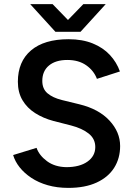

<svg xmlns="http://www.w3.org/2000/svg" viewBox="-20 -903 650 935"><path d="M313 12Q258 12 212.5 -1Q167 -14 132.5 -37Q98 -60 75.5 -88.5Q53 -117 44 -148L158 -183Q171 -146 209 -118Q247 -90 303 -89Q368 -89 406 -116Q444 -143 444 -187Q444 -227 412 -252.5Q380 -278 326 -292L240 -314Q191 -327 151.5 -352Q112 -377 89.5 -415Q67 -453 67 -505Q67 -603 131 -657.5Q195 -712 314 -712Q381 -712 431.5 -691.5Q482 -671 515 -635.5Q548 -600 564 -555L452 -519Q437 -559 400 -585Q363 -611 308 -611Q251 -611 218.5 -584Q186 -557 186 -509Q186 -470 211.5 -448.5Q237 -427 281 -416L367 -395Q461 -372 513 -316Q565 -260 565 -192Q565 -132 536 -86Q507 -40 450.5 -14Q394 12 313 12ZM258 -748V-751L386 -883H495L372 -748ZM250 -748 127 -883H236L364 -751V-748Z"/></svg>

Font: Figtree Light SemiBold
Style: Regular
Weight: 600
Version: Version 2.002